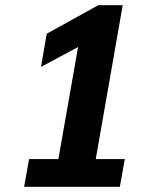

<svg xmlns="http://www.w3.org/2000/svg" viewBox="-20 -720 605 740"><path d="M92 -107H205L281 -539L138 -462L160 -590L359 -700H453L349 -107H461L442 0H73Z"/></svg>

Font: Sarabun
Style: Bold Italic
Weight: 700
Italic angle: -10°
Designer: Suppakit Chalermlarp | Katatrad Co.,Ltd.
Foundry: Cadson Demak Co.,Ltd.
Version: Version 1.000; ttfautohint (v1.6)